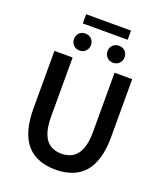

<svg xmlns="http://www.w3.org/2000/svg" viewBox="-184 -1165 1109 1299"><g transform="rotate(20 370.0 -515.5)"><path d="M371 14Q307 14 255 -5Q203 -24 166.5 -64Q130 -104 110.5 -169Q91 -234 91 -324V-739H222V-314Q222 -235 241 -188Q260 -141 293.5 -121Q327 -101 371 -101Q417 -101 451 -121Q485 -141 504.5 -188Q524 -235 524 -314V-739H651V-324Q651 -234 631.5 -169Q612 -104 575.5 -64Q539 -24 487.5 -5Q436 14 371 14ZM249 -799Q222 -799 205 -816.5Q188 -834 188 -860Q188 -887 205 -904Q222 -921 249 -921Q275 -921 292.5 -904Q310 -887 310 -860Q310 -834 292.5 -816.5Q275 -799 249 -799ZM208 -979V-1045H531V-979ZM491 -799Q464 -799 446.5 -816.5Q429 -834 429 -860Q429 -887 446.5 -904Q464 -921 491 -921Q517 -921 534.5 -904Q552 -887 552 -860Q552 -834 534.5 -816.5Q517 -799 491 -799Z"/></g></svg>

Font: Noto Sans SC SemiBold
Style: Regular
Weight: 600
Designer: Ryoko NISHIZUKA 西塚涼子 (kana, bopomofo & ideographs); Paul D. Hunt (Latin, Greek & Cyrillic); Sandoll Communications 산돌커뮤니
Foundry: Adobe
Version: Version 2.004-H2;hotconv 1.0.118;makeotfexe 2.5.65603